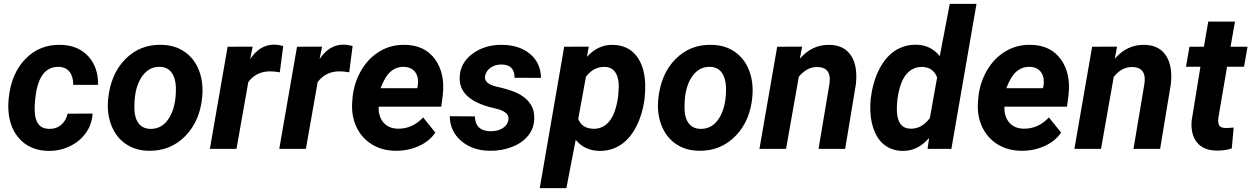

<svg xmlns="http://www.w3.org/2000/svg" viewBox="-20 -770 6472 993"><path d="M232.9 -103.5Q271 -102.5 296.4 -124.3Q321.8 -146 329.6 -182.1L459 -182.6Q455.6 -127 424.1 -82.5Q392.6 -38.1 340.1 -13.2Q287.6 11.7 229.5 10.3Q133.3 8.8 77.1 -56.2Q21 -121.1 22.9 -229L24.4 -255.9L24.9 -261.2Q38.1 -390.1 111.8 -465.6Q185.5 -541 293.9 -538.1Q383.3 -536.1 435.8 -479.7Q488.3 -423.3 487.3 -331.1H358.9Q358.9 -373.5 340.3 -397.9Q321.8 -422.4 284.7 -424.3Q186 -427.2 165 -280.3Q157.7 -227.1 159.7 -190.4Q164.6 -105 232.9 -103.5Z M814.5 -538.1Q884.3 -537.1 934.8 -502.2Q985.4 -467.3 1009 -406Q1032.7 -344.7 1025.9 -270Q1014.6 -144 938.2 -66.2Q861.8 11.7 749.5 9.8Q680.7 8.8 630.4 -25.6Q580.1 -60.1 556.2 -121.1Q532.2 -182.1 539.1 -255.9Q551.8 -386.7 627.9 -463.9Q704.1 -541 814.5 -538.1ZM675.3 -205.6Q676.3 -158.7 697.3 -131.6Q718.3 -104.5 756.3 -103.5Q819.8 -101.6 856 -161.9Q892.1 -222.2 889.6 -320.3Q887.7 -367.2 866.9 -395.3Q846.2 -423.3 807.6 -424.3Q746.1 -426.3 709.2 -366.5Q672.4 -306.6 675.3 -205.6Z M1427.2 -396Q1398.9 -400.9 1380.9 -400.9Q1307.1 -402.8 1264.2 -345.7L1203.1 0H1065.4L1157.2 -528.3L1286.6 -528.8L1273.9 -464.4Q1323.7 -539.1 1397 -539.1Q1417.5 -539.1 1444.8 -532.2Z M1786.1 -396Q1757.8 -400.9 1739.7 -400.9Q1666 -402.8 1623 -345.7L1562 0H1424.3L1516.1 -528.3L1645.5 -528.8L1632.8 -464.4Q1682.6 -539.1 1755.9 -539.1Q1776.4 -539.1 1803.7 -532.2Z M2024.9 9.8Q1955.6 9.3 1902.1 -24.2Q1848.6 -57.6 1822.3 -116Q1795.9 -174.3 1801.8 -244.6L1803.2 -264.2Q1810.5 -341.3 1848.1 -405.8Q1885.7 -470.2 1944.8 -505.1Q2003.9 -540 2075.7 -538.1Q2177.7 -536.1 2230.2 -463.1Q2282.7 -390.1 2270 -278.3L2262.2 -218.3H1938.5Q1936.5 -167 1963.4 -136.2Q1990.2 -105.5 2036.6 -104.5Q2111.8 -102.5 2168.5 -162.6L2231.4 -84.5Q2201.7 -39.6 2145.5 -14.4Q2089.4 10.7 2024.9 9.8ZM2068.8 -424.3Q2030.8 -425.3 2001.2 -400.4Q1971.7 -375.5 1948.2 -314H2137.7L2140.6 -326.7Q2143.6 -346.2 2141.1 -363.8Q2136.2 -392.1 2117.2 -408Q2098.1 -423.8 2068.8 -424.3Z M2609.4 -148.9Q2617.2 -188 2555.2 -205.6L2510.7 -216.8Q2353 -260.3 2357.4 -370.1Q2359.9 -444.8 2423.6 -491.9Q2487.3 -539.1 2577.1 -538.1Q2666.5 -537.1 2721.7 -490.7Q2776.9 -444.3 2777.8 -367.2L2641.1 -367.7Q2642.1 -435.5 2573.7 -436.5Q2541.5 -436.5 2517.8 -420.4Q2494.1 -404.3 2488.8 -377Q2481.4 -337.9 2547.9 -321.8L2567.4 -317.4Q2634.8 -301.3 2670.4 -280.5Q2706.1 -259.8 2725.3 -229Q2744.6 -198.2 2743.2 -155.3Q2741.7 -105 2710.7 -67.4Q2679.7 -29.8 2625.7 -9.3Q2571.8 11.2 2512.2 9.8Q2424.3 8.8 2365.7 -40.8Q2307.1 -90.3 2306.2 -168.9L2436 -168Q2438 -92.3 2517.1 -91.3Q2555.2 -91.3 2579.8 -106.9Q2604.5 -122.6 2609.4 -148.9Z M3314 -262.7Q3303.7 -179.7 3270.5 -115.2Q3237.3 -50.8 3188 -19.5Q3138.7 11.7 3078.6 10.3Q3002 8.3 2957.5 -46.9L2909.2 203.1H2771.5L2897.9 -528.3L3024.9 -528.8L3015.6 -475.6Q3072.8 -540 3150.4 -538.1Q3228 -536.1 3271 -481.7Q3314 -427.2 3316.9 -334Q3317.9 -303.7 3314 -262.7ZM3177.2 -272.9 3180.2 -319.8Q3181.2 -367.2 3162.8 -395Q3144.5 -422.9 3109.4 -423.8Q3049.3 -425.8 3010.3 -373L2970.7 -155.3Q2988.8 -106 3048.3 -104Q3098.1 -102.5 3131.3 -142.6Q3164.6 -182.6 3177.2 -272.9Z M3659.7 -538.1Q3729.5 -537.1 3780 -502.2Q3830.6 -467.3 3854.2 -406Q3877.9 -344.7 3871.1 -270Q3859.9 -144 3783.4 -66.2Q3707 11.7 3594.7 9.8Q3525.9 8.8 3475.6 -25.6Q3425.3 -60.1 3401.4 -121.1Q3377.4 -182.1 3384.3 -255.9Q3397 -386.7 3473.1 -463.9Q3549.3 -541 3659.7 -538.1ZM3520.5 -205.6Q3521.5 -158.7 3542.5 -131.6Q3563.5 -104.5 3601.6 -103.5Q3665 -101.6 3701.2 -161.9Q3737.3 -222.2 3734.9 -320.3Q3732.9 -367.2 3712.2 -395.3Q3691.4 -423.3 3652.8 -424.3Q3591.3 -426.3 3554.4 -366.5Q3517.6 -306.6 3520.5 -205.6Z M4128.4 -528.8 4116.7 -466.3Q4180.2 -540 4270.5 -538.1Q4345.2 -536.6 4380.9 -483.4Q4416.5 -430.2 4406.7 -335.9L4351.1 0H4213.4L4270 -337.4Q4272.5 -356.4 4271 -372.1Q4264.6 -421.9 4208.5 -423.3Q4154.3 -425.3 4111.3 -373L4045.4 0H3907.7L3999.5 -528.3Z M4721.2 -538.6Q4794.9 -536.6 4840.3 -479.5L4892.1 -750H5030.3L4900.4 0H4777.3L4785.2 -56.6Q4726.1 12.2 4647.5 10.3Q4598.1 9.8 4561 -15.6Q4523.9 -41 4503.7 -88.6Q4483.4 -136.2 4481.4 -194.8Q4480 -225.6 4482.9 -254.4L4485.8 -276.4Q4497.6 -357.4 4531 -418.9Q4564.5 -480.5 4613 -510.3Q4661.6 -540 4721.2 -538.6ZM4621.1 -254.4Q4617.2 -217.3 4618.7 -191.9Q4623.5 -106 4688 -104.5Q4746.1 -102.1 4789.1 -159.2L4826.7 -369.1Q4807.6 -421.4 4750.5 -423.8Q4700.2 -425.3 4666.7 -385Q4633.3 -344.7 4621.1 -254.4Z M5261.2 9.8Q5191.9 9.3 5138.4 -24.2Q5085 -57.6 5058.6 -116Q5032.2 -174.3 5038.1 -244.6L5039.6 -264.2Q5046.9 -341.3 5084.5 -405.8Q5122.1 -470.2 5181.2 -505.1Q5240.2 -540 5312 -538.1Q5414.1 -536.1 5466.6 -463.1Q5519 -390.1 5506.3 -278.3L5498.5 -218.3H5174.8Q5172.9 -167 5199.7 -136.2Q5226.6 -105.5 5272.9 -104.5Q5348.1 -102.5 5404.8 -162.6L5467.8 -84.5Q5438 -39.6 5381.8 -14.4Q5325.7 10.7 5261.2 9.8ZM5305.2 -424.3Q5267.1 -425.3 5237.5 -400.4Q5208 -375.5 5184.6 -314H5374L5377 -326.7Q5379.9 -346.2 5377.4 -363.8Q5372.6 -392.1 5353.5 -408Q5334.5 -423.8 5305.2 -424.3Z M5757.3 -528.8 5745.6 -466.3Q5809.1 -540 5899.4 -538.1Q5974.1 -536.6 6009.8 -483.4Q6045.4 -430.2 6035.6 -335.9L5980 0H5842.3L5898.9 -337.4Q5901.4 -356.4 5899.9 -372.1Q5893.6 -421.9 5837.4 -423.3Q5783.2 -425.3 5740.2 -373L5674.3 0H5536.6L5628.4 -528.3Z M6367.2 -658.2 6344.2 -528.3H6432.1L6414.1 -424.8H6326.2L6281.2 -160.2Q6278.3 -135.3 6285.2 -122.1Q6292 -108.9 6318.4 -107.9Q6326.2 -107.4 6360.4 -110.4L6350.6 -2.4Q6314 9.8 6271.5 8.8Q6203.6 7.8 6170.4 -33.7Q6137.2 -75.2 6143.1 -146L6188.5 -424.8H6113.8L6131.8 -528.3H6206.5L6229 -658.2Z"/></svg>

Font: TypoPRO Roboto
Style: Bold Italic
Weight: 700
Italic angle: -12°
Designer: Google
Version: Version 2.136; 2016